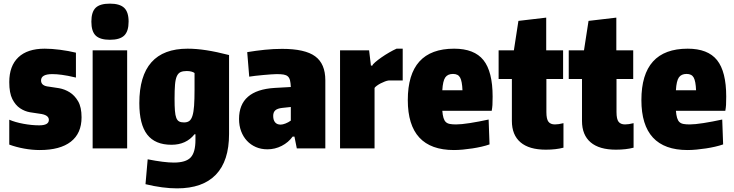

<svg xmlns="http://www.w3.org/2000/svg" viewBox="-20 -817 4042 1057"><path d="M199 9Q157 9 113 1Q69 -7 31 -21V-158Q63 -144 109 -135.5Q155 -127 196 -127Q249 -127 249 -157Q249 -185 198 -191Q174 -194 145 -199Q116 -204 90.5 -221Q65 -238 48 -271.5Q31 -305 31 -365Q31 -454 81 -501.5Q131 -549 226 -549Q264 -549 310.5 -543Q357 -537 398 -527V-390Q373 -396 354.5 -399.5Q336 -403 321 -405Q306 -407 293.5 -408Q281 -409 268 -409Q206 -409 206 -374Q206 -344 249 -340Q274 -337 305 -331.5Q336 -326 363.5 -309Q391 -292 410 -259.5Q429 -227 429 -171Q429 -83 370 -37Q311 9 199 9Z M585 -598Q531 -598 507 -621Q483 -644 483 -698Q483 -751 506.5 -774Q530 -797 585 -797Q639 -797 663.5 -774Q688 -751 688 -698Q688 -645 664 -621.5Q640 -598 585 -598ZM490 -540H680V0H490Z M955 220Q876 220 781 197L793 60Q884 78 937 78Q1003 78 1029.5 50Q1056 22 1056 -47V-78H1051Q1005 -20 924 -20Q834 -20 790.5 -76Q747 -132 747 -249Q747 -549 1013 -549Q1061 -549 1116 -540.5Q1171 -532 1241 -514V-79Q1241 69 1168.5 144.5Q1096 220 955 220ZM993 -143Q1011 -143 1022 -151Q1033 -159 1039.5 -179.5Q1046 -200 1048.5 -235Q1051 -270 1051 -323V-415Q1045 -420 1033.5 -423Q1022 -426 1008 -426Q987 -426 974 -420Q961 -414 953.5 -397.5Q946 -381 943.5 -351Q941 -321 941 -273Q941 -233 943 -207.5Q945 -182 950.5 -168Q956 -154 966 -148.5Q976 -143 993 -143Z M1452 5Q1417 5 1388.5 -7.5Q1360 -20 1339.5 -42Q1319 -64 1307.5 -94.5Q1296 -125 1296 -162Q1296 -321 1492 -333L1581 -338Q1580 -361 1576.5 -375Q1573 -389 1564.5 -396.5Q1556 -404 1541.5 -406.5Q1527 -409 1503 -409Q1492 -409 1472 -407.5Q1452 -406 1429 -404Q1406 -402 1385 -399.5Q1364 -397 1352 -395L1341 -530Q1389 -538 1437.5 -543Q1486 -548 1533 -548Q1659 -548 1715 -507Q1771 -466 1771 -375V0H1614L1601 -65H1591Q1568 -33 1531 -14Q1494 5 1452 5ZM1525 -131Q1536 -131 1551.5 -137Q1567 -143 1581 -153V-228L1534 -223Q1507 -220 1495.5 -209.5Q1484 -199 1484 -179Q1484 -156 1494.5 -143.5Q1505 -131 1525 -131Z M1852 -540H2012L2022 -456H2030Q2031 -462 2045.5 -474.5Q2060 -487 2080 -501Q2100 -515 2122.5 -528Q2145 -541 2163 -549H2197V-374H2120Q2111 -373 2099 -368.5Q2087 -364 2075.5 -358Q2064 -352 2054.5 -345Q2045 -338 2042 -333V0H1852Z M2479 9Q2225 9 2225 -266Q2225 -549 2480 -549Q2591 -549 2641.5 -486Q2692 -423 2692 -285Q2692 -254 2691 -239Q2690 -224 2687 -207H2415Q2417 -183 2421.5 -168Q2426 -153 2434.5 -145Q2443 -137 2457 -134.5Q2471 -132 2491 -132Q2519 -132 2567 -139.5Q2615 -147 2670 -159L2675 -22Q2655 -15 2631 -9.5Q2607 -4 2581 0Q2555 4 2528.5 6.5Q2502 9 2479 9ZM2474 -410Q2445 -410 2431.5 -391Q2418 -372 2415 -320H2526Q2524 -370 2513 -390Q2502 -410 2474 -410Z M2985 7Q2893 7 2845.5 -33.5Q2798 -74 2798 -151V-382H2725V-540H2809L2834 -702L2987 -720V-540H3080V-382H2988V-200Q2988 -161 2999.5 -146.5Q3011 -132 3035 -132Q3055 -132 3082 -139V-4Q3040 7 2985 7Z M3371 7Q3279 7 3231.5 -33.5Q3184 -74 3184 -151V-382H3111V-540H3195L3220 -702L3373 -720V-540H3466V-382H3374V-200Q3374 -161 3385.5 -146.5Q3397 -132 3421 -132Q3441 -132 3468 -139V-4Q3426 7 3371 7Z M3765 9Q3511 9 3511 -266Q3511 -549 3766 -549Q3877 -549 3927.5 -486Q3978 -423 3978 -285Q3978 -254 3977 -239Q3976 -224 3973 -207H3701Q3703 -183 3707.5 -168Q3712 -153 3720.5 -145Q3729 -137 3743 -134.5Q3757 -132 3777 -132Q3805 -132 3853 -139.5Q3901 -147 3956 -159L3961 -22Q3941 -15 3917 -9.5Q3893 -4 3867 0Q3841 4 3814.5 6.5Q3788 9 3765 9ZM3760 -410Q3731 -410 3717.5 -391Q3704 -372 3701 -320H3812Q3810 -370 3799 -390Q3788 -410 3760 -410Z"/></svg>

Font: Encode Sans Compressed
Style: Black
Weight: 900
Designer: Pablo Impallari, Andres Torresi
Foundry: Pablo Impallari, Andres Torresi
Version: Version 1.000; ttfautohint (v1.00) -l 8 -r 50 -G 200 -x 14 -